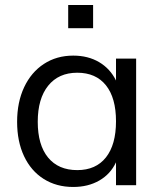

<svg xmlns="http://www.w3.org/2000/svg" viewBox="-20 -736 640 763"><path d="M521 -503V0H441V-91Q419 -44 374.5 -18.5Q330 7 271 7Q204 7 153.5 -25Q103 -57 75.5 -115.5Q48 -174 48 -252Q48 -330 76 -389.5Q104 -449 154.5 -482Q205 -515 271 -515Q330 -515 374 -489Q418 -463 441 -416V-503ZM441 -254Q441 -347 401 -397Q361 -447 287 -447Q213 -447 171.5 -395.5Q130 -344 130 -252Q130 -160 171 -110Q212 -60 287 -60Q361 -60 401 -110.5Q441 -161 441 -254ZM251 -716H350V-624H251Z"/></svg>

Font: Muli-Regular
Style: Regular
Weight: 400
Version: Version 2.000